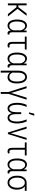

<svg xmlns="http://www.w3.org/2000/svg" viewBox="2196 -2980 987 5419"><g transform="rotate(90 2689.5 -270.5)"><path d="M184.1 -241.2H130.4V0H75.7V-528.3H130.4V-294.4H181.6L359.9 -528.3H425.8L230 -271.5L445.3 0H376.5Z M890.6 -528.3V-130.9Q891.1 -43.5 930.2 -43.5Q938 -43.5 949.7 -47.4L957 -1.5Q939.9 10.3 915 10.3Q883.8 10.3 864.7 -10.7Q845.7 -31.7 839.4 -81.1Q793.9 10.3 702.1 10.3Q623.5 10.3 577.6 -59.6Q531.7 -129.4 531.7 -259.3Q531.7 -386.7 577.4 -462.4Q623 -538.1 702.6 -538.1Q792.5 -538.1 838.4 -443.4L844.2 -528.3ZM586.4 -249Q586.4 -149.4 619.4 -94.7Q652.3 -40 712.9 -40Q798.3 -40 836.4 -152.3V-365.2Q796.4 -487.3 713.4 -487.3Q652.8 -487.3 619.6 -426.8Q586.4 -366.2 586.4 -249Z M1378.4 -477.5H1215.8V-133.8Q1215.8 -87.9 1229.2 -64.9Q1242.7 -42 1272.5 -42Q1290.5 -42 1312 -50.3L1324.2 -5.9Q1299.3 9.8 1260.7 9.8Q1209 9.8 1185.5 -25.1Q1162.1 -60.1 1161.1 -130.4V-477.5H1011.7V-528.3H1378.4Z M1822.3 -528.3V-130.9Q1822.8 -43.5 1861.8 -43.5Q1869.6 -43.5 1881.3 -47.4L1888.7 -1.5Q1871.6 10.3 1846.7 10.3Q1815.4 10.3 1796.4 -10.7Q1777.3 -31.7 1771 -81.1Q1725.6 10.3 1633.8 10.3Q1555.2 10.3 1509.3 -59.6Q1463.4 -129.4 1463.4 -259.3Q1463.4 -386.7 1509 -462.4Q1554.7 -538.1 1634.3 -538.1Q1724.1 -538.1 1770 -443.4L1775.9 -528.3ZM1518.1 -249Q1518.1 -149.4 1551 -94.7Q1584 -40 1644.5 -40Q1730 -40 1768.1 -152.3V-365.2Q1728 -487.3 1645 -487.3Q1584.5 -487.3 1551.3 -426.8Q1518.1 -366.2 1518.1 -249Z M2154.3 -538.1Q2239.3 -538.1 2287.1 -463.6Q2335 -389.2 2335 -249Q2335 -130.9 2290.3 -60.5Q2245.6 9.8 2166 9.8Q2076.2 9.8 2029.8 -60.1V203.1H1975.1V-301.8Q1976.6 -409.7 2025.9 -473.9Q2075.2 -538.1 2154.3 -538.1ZM2029.8 -127.9Q2047.4 -85 2079.1 -62.7Q2110.8 -40.5 2152.8 -40.5Q2213.4 -40.5 2247.1 -95Q2280.8 -149.4 2280.8 -259.3Q2280.8 -365.7 2247.6 -426.5Q2214.4 -487.3 2154.3 -487.3Q2098.1 -487.3 2064.5 -433.1Q2030.8 -378.9 2030.3 -287.6Z M2736.3 -528.3H2792L2629.9 -16.6V202.6H2575.7V-18.1L2413.1 -528.3H2469.2L2596.7 -116.7L2603.5 -82.5L2610.8 -117.2Z M2997.1 -528.3Q2938.5 -390.6 2936.5 -259.3Q2936.5 -157.7 2964.8 -99.1Q2993.2 -40.5 3042.5 -40.5Q3092.3 -40.5 3118.9 -89.1Q3145.5 -137.7 3146 -228.5V-376H3200.7V-228.5Q3201.2 -137.7 3227.8 -89.1Q3254.4 -40.5 3304.7 -40.5Q3353.5 -40.5 3382.1 -98.4Q3410.6 -156.2 3410.6 -259.3Q3409.2 -389.6 3349.6 -528.3H3408.7Q3439.9 -454.1 3452.1 -390.9Q3464.4 -327.6 3464.4 -259.8Q3464.4 -132.8 3422.6 -61.5Q3380.9 9.8 3307.1 9.8Q3206.1 9.8 3173.3 -111.8Q3140.6 9.8 3039.6 9.8Q2965.3 9.8 2924.1 -62Q2882.8 -133.8 2882.8 -259.8Q2882.8 -332 2895.5 -395.8Q2908.2 -459.5 2938.5 -528.3ZM3188.5 -743.7H3246.1L3192.9 -594.7H3152.3Z M3742.2 -85 3872.1 -528.3H3927.7L3763.2 0H3720.2L3554.7 -528.3H3610.4Z M4368.2 -477.5H4205.6V-133.8Q4205.6 -87.9 4219 -64.9Q4232.4 -42 4262.2 -42Q4280.3 -42 4301.8 -50.3L4314 -5.9Q4289.1 9.8 4250.5 9.8Q4198.7 9.8 4175.3 -25.1Q4151.9 -60.1 4150.9 -130.4V-477.5H4001.5V-528.3H4368.2Z M4812 -528.3V-130.9Q4812.5 -43.5 4851.6 -43.5Q4859.4 -43.5 4871.1 -47.4L4878.4 -1.5Q4861.3 10.3 4836.4 10.3Q4805.2 10.3 4786.1 -10.7Q4767.1 -31.7 4760.7 -81.1Q4715.3 10.3 4623.5 10.3Q4544.9 10.3 4499 -59.6Q4453.1 -129.4 4453.1 -259.3Q4453.1 -386.7 4498.8 -462.4Q4544.4 -538.1 4624 -538.1Q4713.9 -538.1 4759.8 -443.4L4765.6 -528.3ZM4507.8 -249Q4507.8 -149.4 4540.8 -94.7Q4573.7 -40 4634.3 -40Q4719.7 -40 4757.8 -152.3V-365.2Q4717.8 -487.3 4634.8 -487.3Q4574.2 -487.3 4541 -426.8Q4507.8 -366.2 4507.8 -249Z M5366.7 -477.1H5239.7Q5332.5 -408.7 5332.5 -255.9V-246.6Q5332.5 -135.3 5277.6 -62.7Q5222.7 9.8 5136.2 9.8Q5047.4 9.8 4993.2 -63.7Q4939 -137.2 4939 -259.8V-271.5Q4939 -385.7 4993.4 -457Q5047.9 -528.3 5137.2 -528.3H5366.7ZM4993.2 -255.9Q4993.2 -160.6 5032.2 -100.6Q5071.3 -40.5 5136.2 -40.5Q5200.2 -40.5 5239.3 -100.6Q5278.3 -160.6 5278.3 -259.3V-271.5Q5278.3 -362.8 5238.8 -419.9Q5199.2 -477.1 5135.3 -477.1Q5071.8 -477.1 5032.5 -419.7Q4993.2 -362.3 4993.2 -267.1Z"/></g></svg>

Font: Roboto Condensed Light
Style: Regular
Weight: 300
Designer: Google
Version: Version 2.134; 2016